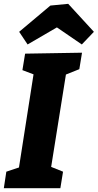

<svg xmlns="http://www.w3.org/2000/svg" viewBox="-26 -982 510 1002"><path d="M388 -621 318 -593 241 -111 303 -86 289 0H-6L7 -86L73 -108L149 -594L91 -616L105 -702L402 -707ZM118 -750 74 -816 237 -953 330 -962 464 -816 401 -750 271 -839Z"/></svg>

Font: Bitter ExtraBold
Style: Italic
Weight: 800
Italic angle: -9°
Designer: Sol Matas, and Bitter project Authors
Foundry: Sol Matas
Version: Version 2.001